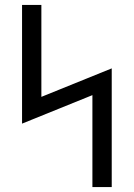

<svg xmlns="http://www.w3.org/2000/svg" viewBox="-20 -755 540 775"><path d="M353 0V-371L69 -256V-735H147V-364L431 -479V0Z"/></svg>

Font: Iosevka Slab
Style: Regular
Weight: 400
Monospace: yes
Designer: Belleve Invis
Foundry: Belleve Invis
Version: Version 11.2.4; ttfautohint (v1.8.3)